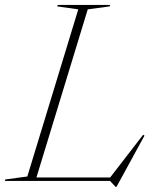

<svg xmlns="http://www.w3.org/2000/svg" viewBox="-63 -735 640 780"><path d="M293.5 -697 85 -14H384.5L518.5 -187.5L524 -184L410 24.5H407L384 0H-43L-41.5 -6L48 -18L255 -697L169.5 -709L171.5 -715H384.5L382.5 -709Z"/></svg>

Font: Newsreader Display ExtraLight
Style: Italic
Weight: 275
Italic angle: -17°
Designer: Hugues Gentile
Foundry: Production Type
Version: Version 1.001